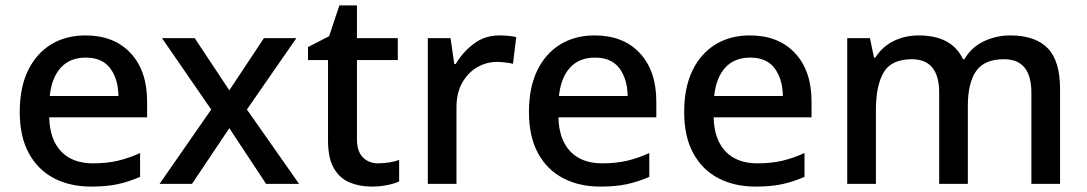

<svg xmlns="http://www.w3.org/2000/svg" viewBox="-20 -680 4018 710"><path d="M296 -549Q402 -549 463 -483.5Q524 -418 524 -305V-246H162Q164 -164 206 -120Q248 -76 324 -76Q375 -76 415.5 -85.5Q456 -95 498 -114V-26Q457 -8 415.5 1Q374 10 317 10Q239 10 179.5 -21Q120 -52 86.5 -113.5Q53 -175 53 -266Q53 -356 83.5 -419Q114 -482 168.5 -515.5Q223 -549 296 -549ZM297 -467Q239 -467 205 -430Q171 -393 164 -325H418Q417 -388 387.5 -427.5Q358 -467 297 -467Z M761 -275 579 -539H700L828 -346L956 -539H1076L893 -275L1086 0H964L828 -206L690 0H570Z M1378 -76Q1399 -76 1420.5 -79.5Q1442 -83 1456 -89V-9Q1439 -1 1411.5 4.5Q1384 10 1355 10Q1310 10 1273.5 -5Q1237 -20 1215 -57Q1193 -94 1193 -161V-458H1119V-506L1197 -546L1235 -660H1300V-539H1451V-458H1300V-165Q1300 -120 1322 -98Q1344 -76 1378 -76Z M1827 -549Q1861 -549 1889 -543L1877 -444Q1865 -447 1849 -449Q1833 -451 1817 -451Q1779 -451 1745 -431.5Q1711 -412 1689.5 -374.5Q1668 -337 1668 -283V0H1562V-539H1646L1660 -443H1665Q1690 -486 1731 -517.5Q1772 -549 1827 -549Z M2179 -549Q2285 -549 2346 -483.5Q2407 -418 2407 -305V-246H2045Q2047 -164 2089 -120Q2131 -76 2207 -76Q2258 -76 2298.5 -85.5Q2339 -95 2381 -114V-26Q2340 -8 2298.5 1Q2257 10 2200 10Q2122 10 2062.5 -21Q2003 -52 1969.5 -113.5Q1936 -175 1936 -266Q1936 -356 1966.5 -419Q1997 -482 2051.5 -515.5Q2106 -549 2179 -549ZM2180 -467Q2122 -467 2088 -430Q2054 -393 2047 -325H2301Q2300 -388 2270.5 -427.5Q2241 -467 2180 -467Z M2753 -549Q2859 -549 2920 -483.5Q2981 -418 2981 -305V-246H2619Q2621 -164 2663 -120Q2705 -76 2781 -76Q2832 -76 2872.5 -85.5Q2913 -95 2955 -114V-26Q2914 -8 2872.5 1Q2831 10 2774 10Q2696 10 2636.5 -21Q2577 -52 2543.5 -113.5Q2510 -175 2510 -266Q2510 -356 2540.5 -419Q2571 -482 2625.5 -515.5Q2680 -549 2753 -549ZM2754 -467Q2696 -467 2662 -430Q2628 -393 2621 -325H2875Q2874 -388 2844.5 -427.5Q2815 -467 2754 -467Z M3716 -549Q3808 -549 3854 -502Q3900 -455 3900 -351V0H3794V-337Q3794 -461 3693 -461Q3620 -461 3589.5 -417Q3559 -373 3559 -289V0H3453V-337Q3453 -461 3352 -461Q3276 -461 3247.5 -412Q3219 -363 3219 -272V0H3113V-539H3197L3212 -467H3217Q3242 -507 3284 -528Q3326 -549 3377 -549Q3500 -549 3541 -461H3546Q3573 -506 3618.5 -527.5Q3664 -549 3716 -549Z"/></svg>

Font: Noto Sans Lao Medium
Style: Regular
Weight: 500
Designer: Monotype Design Team
Foundry: Monotype Imaging Inc.
Version: Version 2.003; ttfautohint (v1.8.4.7-5d5b)